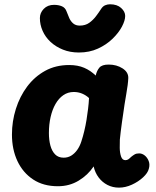

<svg xmlns="http://www.w3.org/2000/svg" viewBox="-20 -850 716 879"><path d="M34.7 -234Q34.7 -294.6 52.7 -351.6Q70.7 -408.7 104.4 -453.8Q138.2 -499 186.6 -525.7Q235 -552.3 296.6 -552.3Q335.9 -552.3 365.2 -539.7Q394.6 -527.1 418.1 -504.1Q423.1 -526.1 434.9 -540.3Q446.8 -554.4 477.6 -554.4Q513.9 -554.4 541.1 -536.9Q568.3 -519.3 567.3 -492.4Q566.3 -465.3 558 -418.7Q549.7 -372 543.7 -327Q541.7 -313 538.4 -291Q535.2 -269 532.7 -247.5Q530.2 -226 528.7 -211Q527.9 -195.9 528.2 -173.2Q528.4 -150.6 534.2 -133.6Q540 -116.7 554 -116.7Q561.9 -116.7 567.8 -120.8Q573.7 -124.9 580.1 -131.6Q589.8 -139.4 597.3 -143.6Q604.9 -147.7 617.2 -147.7Q630.6 -147.7 642.5 -138.3Q654.4 -128.9 660.7 -112.8Q667 -96.7 661.3 -77.2Q656.7 -58.2 635.1 -38.2Q613.4 -18.1 583.9 -4.6Q554.4 9 524.6 9Q495.8 9 471.8 -3.4Q447.9 -15.8 431.6 -37.5Q415.2 -59.2 408.7 -88.1Q382.6 -48.8 340.3 -23.1Q298.1 2.6 245 2.6Q178.7 2.6 131.8 -28.3Q84.9 -59.2 59.8 -112.6Q34.7 -166 34.7 -234ZM203.9 -241.1Q203.9 -209.2 210.7 -183.7Q217.6 -158.1 232.4 -143.1Q247.2 -128.1 271.3 -128.1Q290.8 -128.1 306.1 -137.5Q321.4 -146.9 333.3 -163.4Q345.2 -180 352.3 -202Q360 -225.4 365.9 -250.4Q371.9 -275.3 376.1 -301.2Q380.3 -327.1 383.3 -352.3Q386.3 -377.4 387.6 -401.1Q373.7 -414.1 355.9 -421.5Q338.1 -428.9 317.7 -428.9Q291 -428.9 269.9 -414.3Q248.8 -399.7 234.1 -374Q219.4 -348.3 211.7 -314.3Q203.9 -280.2 203.9 -241.1ZM341.3 -609.6Q300.9 -609.6 267.9 -622.9Q234.9 -636.2 211.2 -658.3Q187.6 -680.4 175.1 -708.8Q162.6 -737.1 162.6 -767.1Q162.6 -791.1 180.3 -809.4Q198.1 -827.8 227.3 -827.8Q247.9 -827.8 263.2 -821.3Q278.6 -814.9 284.7 -797.8Q290.7 -781.2 297.4 -766.5Q304.2 -751.8 315.6 -742.3Q327 -732.8 344.9 -732.8Q370.8 -732.8 388.5 -745.5Q406.2 -758.2 419.3 -775.6Q432.4 -792.9 441.6 -807.3Q449.9 -820.9 460.9 -825.7Q471.9 -830.4 483.6 -830.4Q516.1 -830.4 534.6 -813.5Q553.1 -796.6 553.1 -777.1Q553.1 -756.3 538.2 -728Q523.2 -699.7 495.3 -672.6Q467.4 -645.4 428.4 -627.5Q389.4 -609.6 341.3 -609.6Z"/></svg>

Font: Playpen Sans
Style: Regular
Weight: 400
Designer: Laura Meseguer, Veronika Burian, José Scaglione, Kostas Bartsokas, Vera Evstafieva, Tom Grace, Yorlmar Campos
Foundry: TypeTogether
Version: Version 2.000